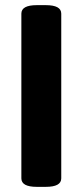

<svg xmlns="http://www.w3.org/2000/svg" viewBox="-20 -723 322 746"><path d="M218 -670V-30Q218 3 158 3H123Q63 3 63 -30V-670Q63 -703 123 -703H158Q218 -703 218 -670Z"/></svg>

Font: mmAsap
Style: Bold
Weight: 700
Designer: Pablo Cosgaya
Foundry: Omnibus-Type
Version: Version 1.001